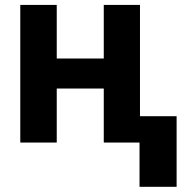

<svg xmlns="http://www.w3.org/2000/svg" viewBox="-20 -565 750 761"><path d="M204.9 -545.5H60.4V0H204.9V-214.1H391.3V0H533V175.4H680V-104.4H534.8V-545.5H391.3V-333.1H204.9Z"/></svg>

Font: Margiela Sans
Style: Bold
Weight: 700
Designer: Stefan Endress, Andreas Faust
Version: Version 1.100;FEAKit 1.0